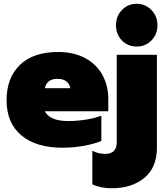

<svg xmlns="http://www.w3.org/2000/svg" viewBox="-20 -772 894 1023"><path d="M15 -238Q15 -357 86 -426Q157 -495 290 -495Q374 -495 434.5 -462Q495 -429 526 -372Q557 -315 557 -244V-179H219Q246 -127 343 -127Q388 -127 437 -134.5Q486 -142 520 -156V-21Q482 -5 426.5 5Q371 15 313 15Q172 15 93.5 -51Q15 -117 15 -238ZM355 -302Q344 -352 286 -352Q230 -352 219 -302Z M598 -638Q598 -686 630 -719Q662 -752 709 -752Q754 -752 786.5 -719Q819 -686 819 -638Q819 -589 787 -556.5Q755 -524 709 -524Q661 -524 629.5 -556.5Q598 -589 598 -638ZM472 210V31Q502 48 543 48Q570 48 586 33Q602 18 602 -13V-480H816V15Q816 121 749 176Q682 231 576 231Q514 231 472 210Z"/></svg>

Font: Readiness Black
Style: Regular
Weight: 900
Designer: Katatrad Team
Foundry: CadsonDemak
Version: Version 1.00;April 23, 2019;FontCreator 11.5.0.2425 64-bit; 